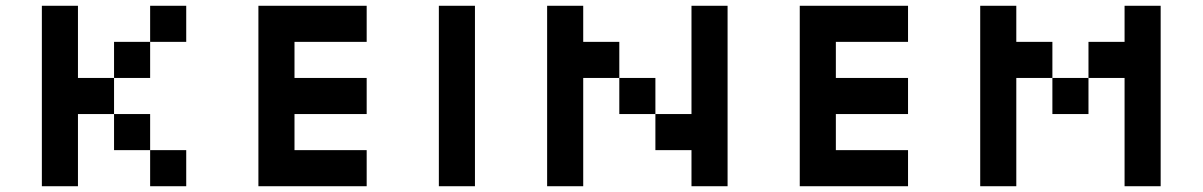

<svg xmlns="http://www.w3.org/2000/svg" viewBox="-20 -645 4165 665"><path d="M125 0V-625H250V-375H375V-250H500V-125H625V0H500V-125H375V-250H250V0ZM500 -500V-625H625V-500ZM375 -375V-500H500V-375Z M875 0V-625H1250V-500H1000V-375H1250V-250H1000V-125H1250V0Z M1500 0V-625H1625V0Z M1875 0V-625H2000V-500H2125V-375H2250V-250H2375V-625H2500V0H2375V-125H2250V-250H2125V-375H2000V0Z M2750 0V-625H3125V-500H2875V-375H3125V-250H2875V-125H3125V0Z M3375 0V-625H3500V-500H3625V-375H3750V-250H3625V-375H3500V0ZM3875 0V-375H3750V-500H3875V-625H4000V0Z"/></svg>

Font: Silkscreen
Style: Regular
Weight: 400
Designer: Jason Kottke
Foundry: Jason Kottke
Version: Version 1.001; ttfautohint (v1.8.4.7-5d5b)